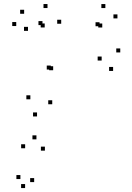

<svg xmlns="http://www.w3.org/2000/svg" viewBox="-20 -556 660 960"><path d="M241.2 -34.7V-54.7H221.2V-34.7ZM477.7 -424.8V-444.8H457.7V-424.8ZM491.3 -418.5V-438.5H471.3V-418.5ZM488.3 -253.3V-273.3H468.3V-253.3ZM545.5 -201.3V-221.3H525.5V-201.3ZM581.3 -293.8V-313.8H561.3V-293.8ZM567.2 -464V-484H547.2V-464ZM506.8 -515.7V-535.7H486.8V-515.7ZM245.8 -204.8V-224.8H225.8V-204.8ZM233.8 -208.2V-228.2H213.8V-208.2ZM286 -437.3V-457.3H266V-437.3ZM217.5 -515.8V-535.8H197.5V-515.8ZM100.7 -487.2V-507.2H80.7V-487.2ZM61.2 -425.8V-445.8H41.2V-425.8ZM120 -401.7V-421.7H100V-401.7ZM192.3 -430.5V-450.5H172.3V-430.5ZM203.5 -418.7V-438.7H183.5V-418.7ZM131.8 -59.5V-79.5H111.8V-59.5ZM165.2 26.2V6.2H145.2V26.2ZM150.8 354.5V334.5H130.8V354.5ZM204.5 197.2V177.2H184.5V197.2ZM162.2 140.8V120.8H142.2V140.8ZM105.7 185.3V165.3H85.7V185.3ZM82 339.3V319.3H62V339.3ZM105.5 384.3V364.3H85.5V384.3Z"/></svg>

Font: Monaspace Radon Dots Var
Style: Regular
Weight: 400
Designer: Riley Cran and the Lettermatic Team
Version: Version 1.100 (Monaspace Radon Dots)